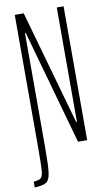

<svg xmlns="http://www.w3.org/2000/svg" viewBox="-97 -735 547 972"><g transform="rotate(-10 177.0 -249.0)"><path d="M52 0V-688H98L264 -100H268V-688H303V0H256L91 -588H87V0Q87 93 82 129.5Q77 166 60 177Q43 188 0 190V160Q28 158 37.5 149.5Q47 141 49.5 112.5Q52 84 52 0Z"/></g></svg>

Font: Saira Ultra Condensed Thin
Style: Regular
Weight: 100
Width: 1
Designer: Hector Gatti with collaboration of the Omnibus-Type team
Foundry: Omnibus-Type
Version: Version 1.001; ttfautohint (v1.8)